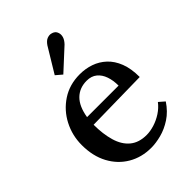

<svg xmlns="http://www.w3.org/2000/svg" viewBox="-227 -874 995 995"><g transform="rotate(-45 270.5 -377.0)"><path d="M283 16Q213 16 157.5 -16.5Q102 -49 70 -108.5Q38 -168 38 -249Q38 -319 69.5 -380Q101 -441 158 -478.5Q215 -516 290 -516Q332 -516 369.5 -503Q407 -490 436.5 -462.5Q466 -435 483 -391.5Q500 -348 500 -286L156 -280Q156 -212 171.5 -159Q187 -106 222 -77Q257 -48 313 -48Q340 -48 370.5 -57.5Q401 -67 428.5 -85Q456 -103 475 -128L506 -101Q476 -56 437 -30.5Q398 -5 357.5 5.5Q317 16 283 16ZM160 -332H391Q391 -370 380.5 -400.5Q370 -431 348 -449Q326 -467 292 -467Q239 -467 205 -433.5Q171 -400 160 -332ZM229 -575 195 -604 278 -741Q292 -761 306.5 -766.5Q321 -772 333.5 -769.5Q346 -767 353 -761Q361 -755 365 -742Q369 -729 364.5 -713.5Q360 -698 344 -681Z"/></g></svg>

Font: Lora Medium
Style: Regular
Weight: 500
Designer: Olga Karpushina, Alexei Vanyashin (Cyrillic)
Foundry: Cyreal
Version: Version 3.004